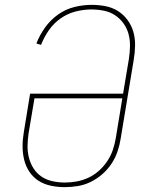

<svg xmlns="http://www.w3.org/2000/svg" viewBox="-20 -763 640 791"><path d="M246 8Q217 8 189 2Q161 -4 138.5 -18.5Q116 -33 101 -55.5Q86 -78 79.5 -105Q73 -132 73 -160.5Q73 -189 78 -218L104 -377H487L511 -520Q515 -546 515.5 -572.5Q516 -599 509.5 -623Q503 -647 488.5 -667Q474 -687 453.5 -700.5Q433 -714 407.5 -719Q382 -724 356 -724Q324 -724 291 -715.5Q258 -707 229.5 -687Q201 -667 181 -638Q161 -609 149 -578L130 -584Q143 -618 165.5 -649.5Q188 -681 219 -703Q250 -725 286 -734Q322 -743 358 -743Q387 -743 415 -737.5Q443 -732 466 -717.5Q489 -703 505.5 -680.5Q522 -658 529.5 -631.5Q537 -605 536.5 -575.5Q536 -546 531 -517L477 -191Q473 -165 464 -138.5Q455 -112 439 -88Q423 -64 401 -45Q379 -26 353.5 -13.5Q328 -1 300.5 3.5Q273 8 246 8ZM247 -11Q271 -11 296 -15.5Q321 -20 344.5 -31Q368 -42 388 -60Q408 -78 422.5 -100Q437 -122 445 -146Q453 -170 457 -194L484 -358H122L98 -215Q94 -189 93.5 -163.5Q93 -138 99 -114Q105 -90 118 -69.5Q131 -49 151 -35.5Q171 -22 196 -16.5Q221 -11 247 -11Z"/></svg>

Font: Iosevka HT Thin Extended
Style: Italic
Weight: 100
Width: 7
Italic angle: -9°
Monospace: yes
Designer: Belleve Invis
Foundry: Belleve Invis
Version: Version 32.3.0; ttfautohint (v1.8.4)